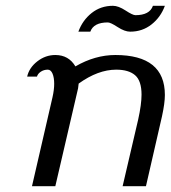

<svg xmlns="http://www.w3.org/2000/svg" viewBox="-20 -639 586 659"><path d="M73.2 0ZM504.9 -619.1H545.9Q531.7 -580.1 500.2 -555.2Q468.8 -530.3 426.8 -530.3Q408.2 -530.3 383.8 -546.1Q359.4 -562 350.1 -562Q301.3 -562 290 -530.3H249Q263.2 -569.3 294.4 -594.2Q325.7 -619.1 367.7 -619.1Q386.2 -619.1 410.9 -603Q435.5 -586.9 444.8 -586.9Q493.7 -586.9 504.9 -619.1ZM160.2 -305.2Q166 -331.1 166 -351.1Q166 -373 160.2 -386.5Q154.3 -399.9 144 -399.9Q130.4 -399.9 119.9 -392.8Q109.4 -385.7 106.9 -376H73.2Q80.1 -406.7 108.2 -428.5Q136.2 -450.2 169.9 -450.2Q215.8 -450.2 238.8 -411.1Q306.2 -450.2 376 -450.2Q545.9 -450.2 545.9 -313Q545.9 -285.2 536.1 -240.2L481 0H400.9L454.1 -228Q465.8 -280.8 465.8 -314Q465.8 -361.8 443.6 -380.9Q421.4 -399.9 378.9 -399.9Q316.4 -399.9 250 -352.1Q249.5 -349.6 249 -344.2Q248.5 -338.9 248 -335.9L169.9 0H89.8Z"/></svg>

Font: Pfennig
Style: Italic
Weight: 500
Italic angle: -13°
Version: Version 20120410 ; ttfautohint (v0.8)